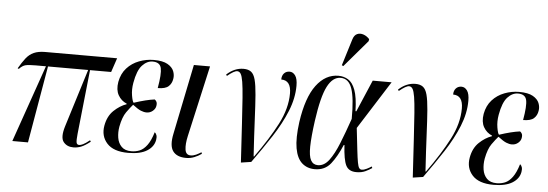

<svg xmlns="http://www.w3.org/2000/svg" viewBox="-51 -958 3207 1124"><g transform="rotate(5 1552.5 -396.5)"><path d="M50 0 208 -453H147Q106 -453 88 -448.5Q70 -444 51 -424L44 -427Q65 -463 84 -487.5Q103 -512 129.5 -524Q156 -536 196 -536H619L591 -453H467L427 -76Q423 -38 425.5 -24.5Q428 -11 442 -11Q450 -11 464 -17.5Q478 -24 503 -44L508 -36Q476 -11 454 -2.5Q432 6 409 6Q371 6 350.5 -20Q330 -46 350 -112L456 -453H220L142 0Z M731 10Q645 10 606.5 -32.5Q568 -75 579 -137Q589 -193 623.5 -226Q658 -259 698 -273V-276Q665 -290 647.5 -321Q630 -352 638 -399Q647 -448 676.5 -480.5Q706 -513 748 -529Q790 -545 834 -545Q887 -545 915 -529Q943 -513 952 -490Q961 -467 957 -445Q953 -417 934 -400Q915 -383 871 -383Q886 -467 878.5 -501Q871 -535 828 -535Q795 -535 767 -505Q739 -475 726 -401Q719 -361 725 -326Q731 -291 738 -285Q811 -309 859 -315Q865 -312 870 -303Q875 -294 872 -277Q869 -260 853.5 -247.5Q838 -235 818 -235Q802 -235 784 -242.5Q766 -250 736 -273Q720 -255 699 -225.5Q678 -196 667 -139Q661 -105 666 -73.5Q671 -42 691 -21.5Q711 -1 749 -1Q775 -1 798 -10.5Q821 -20 841 -47Q861 -74 876 -124Q884 -118 887.5 -107Q891 -96 888 -79Q881 -39 841.5 -14.5Q802 10 731 10Z M1072 10Q1017 10 994 -22Q971 -54 986 -125L1070 -536H1165L1071 -119Q1060 -70 1064.5 -38.5Q1069 -7 1097 -7Q1113 -7 1129 -14.5Q1145 -22 1159 -31L1162 -22Q1142 -8 1119.5 1Q1097 10 1072 10Z M1394 9Q1386 -124 1380.5 -216.5Q1375 -309 1370.5 -369Q1366 -429 1360.5 -462.5Q1355 -496 1347 -509Q1339 -522 1326 -522Q1308 -522 1268 -489L1263 -497Q1309 -539 1362 -539Q1390 -539 1406.5 -526.5Q1423 -514 1431.5 -482Q1440 -450 1444.5 -393Q1449 -336 1453 -247.5Q1457 -159 1465 -33H1468Q1548 -144 1596.5 -237.5Q1645 -331 1645 -419Q1645 -496 1587 -496Q1587 -519 1599.5 -532.5Q1612 -546 1632 -546Q1652 -546 1665.5 -527Q1679 -508 1679 -467Q1679 -394 1648 -317.5Q1617 -241 1565.5 -162Q1514 -83 1454 0Z M1828 10Q1783 10 1752.5 -17Q1722 -44 1711.5 -102.5Q1701 -161 1714 -257Q1735 -403 1789 -475Q1843 -547 1919 -547Q1950 -547 1976 -531.5Q2002 -516 2018 -473.5Q2034 -431 2036 -349H2041L2121 -536H2232L2052 -252Q2061 -172 2066.5 -124Q2072 -76 2076.5 -51.5Q2081 -27 2087 -19Q2093 -11 2102 -11Q2115 -11 2132 -19.5Q2149 -28 2159 -35L2163 -26Q2147 -15 2125 -4.5Q2103 6 2072 6Q2027 6 2010.5 -27Q1994 -60 1989 -146H1985Q1956 -77 1921.5 -33.5Q1887 10 1828 10ZM1844 -15Q1881 -15 1909.5 -53Q1938 -91 1964 -156Q1990 -221 2018 -302Q2019 -424 1999.5 -480Q1980 -536 1933 -536Q1886 -536 1855 -475.5Q1824 -415 1804 -272Q1791 -177 1790 -120.5Q1789 -64 1802.5 -39.5Q1816 -15 1844 -15ZM1942 -606 1933 -610 1981 -766Q1989 -792 2006.5 -799.5Q2024 -807 2044 -800Q2064 -793 2079 -776L2077 -764Z M2404 9Q2396 -124 2390.5 -216.5Q2385 -309 2380.5 -369Q2376 -429 2370.5 -462.5Q2365 -496 2357 -509Q2349 -522 2336 -522Q2318 -522 2278 -489L2273 -497Q2319 -539 2372 -539Q2400 -539 2416.5 -526.5Q2433 -514 2441.5 -482Q2450 -450 2454.5 -393Q2459 -336 2463 -247.5Q2467 -159 2475 -33H2478Q2558 -144 2606.5 -237.5Q2655 -331 2655 -419Q2655 -496 2597 -496Q2597 -519 2609.5 -532.5Q2622 -546 2642 -546Q2662 -546 2675.5 -527Q2689 -508 2689 -467Q2689 -394 2658 -317.5Q2627 -241 2575.5 -162Q2524 -83 2464 0Z M2878 10Q2792 10 2753.5 -32.5Q2715 -75 2726 -137Q2736 -193 2770.5 -226Q2805 -259 2845 -273V-276Q2812 -290 2794.5 -321Q2777 -352 2785 -399Q2794 -448 2823.5 -480.5Q2853 -513 2895 -529Q2937 -545 2981 -545Q3034 -545 3062 -529Q3090 -513 3099 -490Q3108 -467 3104 -445Q3100 -417 3081 -400Q3062 -383 3018 -383Q3033 -467 3025.5 -501Q3018 -535 2975 -535Q2942 -535 2914 -505Q2886 -475 2873 -401Q2866 -361 2872 -326Q2878 -291 2885 -285Q2958 -309 3006 -315Q3012 -312 3017 -303Q3022 -294 3019 -277Q3016 -260 3000.5 -247.5Q2985 -235 2965 -235Q2949 -235 2931 -242.5Q2913 -250 2883 -273Q2867 -255 2846 -225.5Q2825 -196 2814 -139Q2808 -105 2813 -73.5Q2818 -42 2838 -21.5Q2858 -1 2896 -1Q2922 -1 2945 -10.5Q2968 -20 2988 -47Q3008 -74 3023 -124Q3031 -118 3034.5 -107Q3038 -96 3035 -79Q3028 -39 2988.5 -14.5Q2949 10 2878 10Z"/></g></svg>

Font: Noto Serif Display ExtraCondensed
Style: Italic
Weight: 400
Width: 2
Italic angle: -12°
Designer: Monotype Design Team
Foundry: Monotype Imaging Inc.
Version: Version 2.009